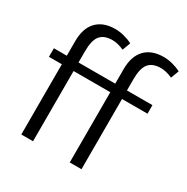

<svg xmlns="http://www.w3.org/2000/svg" viewBox="-163 -854 964 992"><g transform="rotate(30 318.5 -357.5)"><path d="M534 -715Q560 -715 587 -708Q614 -701 637 -689L619 -641Q582 -658 550 -658Q501 -658 478 -630.5Q455 -603 455 -537V-470H607V-419H455V0H385V-419H166V0H96V-419H19V-470H96V-556Q96 -634 135 -674.5Q174 -715 245 -715Q271 -715 298 -708Q325 -701 348 -689L330 -641Q293 -658 261 -658Q212 -658 189 -630.5Q166 -603 166 -537V-470H385V-556Q385 -634 424 -674.5Q463 -715 534 -715Z"/></g></svg>

Font: Mukta Light
Style: Regular
Weight: 300
Designer: Girish Dalvi and Yashodeep Gholap
Foundry: Ek Type
Version: Version 2.538;PS 1.002;hotconv 16.6.51;makeotf.lib2.5.65220;